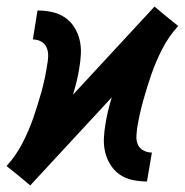

<svg xmlns="http://www.w3.org/2000/svg" viewBox="-44 -552 564 584"><path d="M48 12 12 -18 -24 -47Q5 -79 24.5 -117Q44 -155 57.5 -194Q71 -233 82 -272.5Q93 -312 99 -352Q102 -366 102.5 -380.5Q103 -395 98 -407Q93 -419 81.5 -425.5Q70 -432 56 -432L70 -520Q93 -520 114 -515.5Q135 -511 152.5 -499.5Q170 -488 181.5 -470Q193 -452 198 -431.5Q203 -411 202 -388.5Q201 -366 197 -344Q194 -324 189 -304Q184 -284 178 -264L426 -532L462 -502L498 -473Q469 -441 449.5 -403Q430 -365 416.5 -326Q403 -287 392 -247.5Q381 -208 374 -168Q372 -154 371 -139.5Q370 -125 375 -113Q380 -101 392 -94.5Q404 -88 418 -88L403 0Q381 0 359.5 -4.5Q338 -9 321 -20.5Q304 -32 292.5 -50Q281 -68 276 -88.5Q271 -109 272 -131.5Q273 -154 277 -176Q280 -196 285 -216Q290 -236 296 -256Z"/></svg>

Font: Iosevka SS04 Semibold
Style: Italic
Weight: 600
Italic angle: -9°
Monospace: yes
Designer: Belleve Invis
Foundry: Belleve Invis
Version: Version 19.0.0; ttfautohint (v1.8.4)